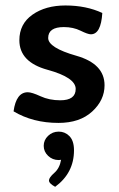

<svg xmlns="http://www.w3.org/2000/svg" viewBox="-20 -449 440 712"><path d="M196.8 6.8Q102.1 6.8 30.3 -36.1Q40 -106.9 83 -106.9Q98.1 -106.9 130.4 -92Q162.6 -77.1 203.6 -77.1Q260.7 -77.1 260.7 -119.1Q260.7 -161.6 156.2 -190.2Q51.8 -218.8 51.8 -299.8Q51.8 -360.4 100.3 -394.5Q148.9 -428.7 222.7 -428.7Q299.8 -428.7 359.4 -400.9Q354.5 -321.8 316.9 -321.8Q305.7 -321.8 278.6 -335.2Q251.5 -348.6 216.8 -348.6Q158.7 -348.6 158.7 -308.1Q158.7 -272 263.2 -242.2Q367.7 -212.4 367.7 -132.8Q367.7 -77.6 321.8 -35.4Q275.9 6.8 196.8 6.8ZM184.6 243.7Q161.6 231.4 161.6 220.2Q161.6 209.5 181.4 192.1Q201.2 174.8 206.5 143.6Q202.1 144.5 197.8 144.5Q174.8 144.5 158.4 128.9Q142.1 113.3 142.1 91.8Q142.1 70.3 158.4 54.7Q174.8 39.1 197.8 39.1Q220.2 39.1 236.3 54.7Q254.4 71.8 254.4 108.4Q254.4 192.4 184.6 243.7Z"/></svg>

Font: Bainsley
Style: Bold
Weight: 700
Designer: Paul James MIller
Foundry: High-Logic / Made with FontCreator
Version: Version 1.411;March 28, 2021;FontCreator 13.0.0.2683 64-bit